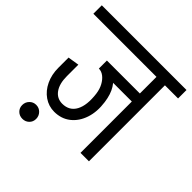

<svg xmlns="http://www.w3.org/2000/svg" viewBox="-215 -776 1013 1013"><g transform="rotate(45 291.0 -270.0)"><path d="M194 -55V-115Q247 -115 270.5 -158.5Q294 -202 284 -280H347Q356 -216 339 -165Q322 -114 284.5 -84.5Q247 -55 194 -55ZM195 -55Q153 -55 119 -78.5Q85 -102 65.5 -143Q46 -184 46 -235H109Q109 -179 132 -147Q155 -115 195 -115ZM46 -234V-311L109 -321V-234ZM284 -280Q280 -310 267.5 -333Q255 -356 237.5 -369.5Q220 -383 200 -383V-432Q238 -432 268 -415.5Q298 -399 319 -365.5Q340 -332 347 -280ZM200 -383V-443H457V-383ZM-25 -567V-630H456V-567ZM446 0V-620H509V0ZM348 -567V-630H607V-567ZM102 90Q80 90 65 75.5Q50 61 50 39Q50 17 65 1.5Q80 -14 102 -14Q124 -14 139 1.5Q154 17 154 39Q154 61 139 75.5Q124 90 102 90Z"/></g></svg>

Font: Akshar Light Light
Style: Regular
Weight: 300
Version: Version 1.100